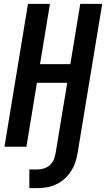

<svg xmlns="http://www.w3.org/2000/svg" viewBox="-20 -755 546 988"><path d="M131 213V117H174Q190 117 207 111.5Q224 106 237 94Q250 82 256.5 66.5Q263 51 266 34L326 -329H170L116 0H3L124 -735H237L186 -425H342L393 -735H506L379 34Q375 58 367 81.5Q359 105 345 126.5Q331 148 311.5 165.5Q292 183 269.5 193.5Q247 204 222.5 208.5Q198 213 174 213Z"/></svg>

Font: Iosevka Curly
Style: Bold Italic
Weight: 700
Italic angle: -9°
Monospace: yes
Designer: Belleve Invis
Foundry: Belleve Invis
Version: Version 22.1.2; ttfautohint (v1.8.4)